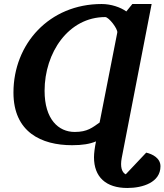

<svg xmlns="http://www.w3.org/2000/svg" viewBox="-20 -707 819 956"><path d="M779 121C779 80 739 60 708 53L606 161C586 151 578 123 586 80L735 -687H639L609 -650C580 -671 533 -687 486 -687C226 -687 47 -489 47 -246C47 -49 186 16 339 16C390 16 427 10 458 -3C452 26 448 56 448 76C448 174 507 229 614 229C691 229 779 201 779 121ZM564 -545 476 -97C440 -72 416 -50 352 -50C271 -50 202 -113 202 -255C202 -445 321 -622 504 -622C522 -622 567 -563 564 -545Z"/></svg>

Font: Veleka
Style: Bold Italic
Weight: 700
Italic angle: -12°
Designer: Stefan Peev, Context Ltd, 2016; SIL International, 1997-2014.
Foundry: Stefan Peev, Context Ltd, 2016
Version: Version 5.000